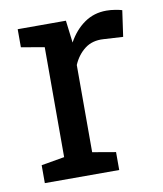

<svg xmlns="http://www.w3.org/2000/svg" viewBox="-67 -593 550 649"><g transform="rotate(-10 208.5 -269.0)"><path d="M210.9 -374.5V-75.2L290.5 -61.5V0H35.2V-61.5L114.7 -75.2V-452.6L35.2 -466.3V-528.3H200.7L209 -460.9L210 -451.7Q232.4 -492.2 265.4 -515.1Q298.3 -538.1 340.8 -538.1Q356 -538.1 371.8 -535.4Q387.7 -532.7 394.5 -530.3L381.8 -440.9L314.9 -444.8Q276.9 -447.3 251 -427.5Q225.1 -407.7 210.9 -374.5Z"/></g></svg>

Font: Battambang
Style: Regular
Weight: 400
Designer: Danh Hong
Version: Version 8.002; ttfautohint (v1.8.3)